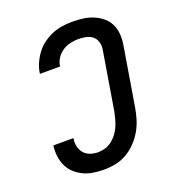

<svg xmlns="http://www.w3.org/2000/svg" viewBox="-136 -849 872 962"><g transform="rotate(-20 300.0 -367.5)"><path d="M257 8Q229 8 200.5 4Q172 0 147.5 -11.5Q123 -23 103 -41Q83 -59 71.5 -83.5Q60 -108 56.5 -136Q53 -164 57 -193H164Q160 -171 164.5 -150Q169 -129 182 -113.5Q195 -98 215 -91Q235 -84 257 -84Q276 -84 295.5 -90Q315 -96 331 -108.5Q347 -121 359.5 -137.5Q372 -154 380 -172.5Q388 -191 393 -209.5Q398 -228 402 -247L454 -562Q457 -582 451 -601Q445 -620 430.5 -631.5Q416 -643 396 -647Q376 -651 356 -651Q335 -651 313 -646Q291 -641 272 -628.5Q253 -616 240 -596.5Q227 -577 224 -555Q224 -555 223.5 -554.5Q223 -554 223 -553H116Q117 -554 117 -555Q117 -556 117 -558Q121 -584 132.5 -609.5Q144 -635 161 -657.5Q178 -680 201.5 -697Q225 -714 250.5 -724.5Q276 -735 303 -739Q330 -743 356 -743Q385 -743 413.5 -739.5Q442 -736 467.5 -725.5Q493 -715 514 -698Q535 -681 547 -657Q559 -633 561.5 -604.5Q564 -576 559 -547L507 -232Q502 -202 493 -172Q484 -142 468 -114Q452 -86 429 -62Q406 -38 378 -21.5Q350 -5 319 1.5Q288 8 257 8Z"/></g></svg>

Font: Iosevka SS04 Semibold Extended
Style: Italic
Weight: 600
Width: 7
Italic angle: -9°
Monospace: yes
Designer: Belleve Invis
Foundry: Belleve Invis
Version: Version 19.0.0; ttfautohint (v1.8.4)